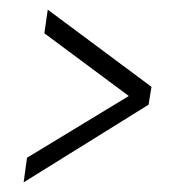

<svg xmlns="http://www.w3.org/2000/svg" viewBox="-20 -526 385 398"><path d="M29 -148 36 -199 247 -327 72 -457 79 -506 294 -346 288 -309Z"/></svg>

Font: Alumni Sans Thin Light
Style: Italic
Weight: 300
Italic angle: -8°
Version: Version 1.016